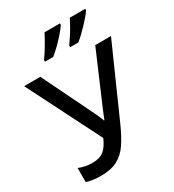

<svg xmlns="http://www.w3.org/2000/svg" viewBox="-222 -1064 1081 1196"><g transform="rotate(-30 318.0 -465.5)"><path d="M582 -940.9H471.2C463.9 -926.3 455.1 -909.7 444.8 -891.6C424.3 -854.5 399.4 -818.4 381.3 -793V-780.8H439.9C484.4 -814.9 561.5 -897.9 582 -930.7ZM400.4 -940.9H289.1C277.8 -918 263.7 -892.6 246.6 -864.3C229.5 -835.9 214.4 -812 200.2 -793V-780.8H259.3C274.4 -793 292 -808.6 311.5 -827.6C330.6 -846.7 348.6 -865.7 365.2 -884.8C381.8 -903.8 393.6 -919.4 400.4 -930.7ZM636.2 -713.9H522.9L365.2 -346.2C357.4 -330.1 345.2 -295.4 338.9 -280.8H335C328.6 -300.8 314.9 -330.1 307.1 -346.2L127.9 -713.9H11.2L276.9 -188C261.7 -152.3 244.1 -127 224.6 -110.8C204.6 -94.7 176.8 -86.9 141.1 -86.9C106.4 -86.9 74.2 -93.3 44.9 -106V-4.9C75.7 4.9 109.4 9.8 147 9.8C195.8 9.8 235.8 1.5 266.6 -14.6C297.4 -30.8 323.7 -54.7 345.7 -86.4C367.2 -118.2 388.7 -157.7 410.2 -205.1Z"/></g></svg>

Font: Noto Reveo Sans
Style: Regular
Weight: 500
Designer: Monotype Design Team
Foundry: Monotype Imaging Inc.
Version: Version 2.007